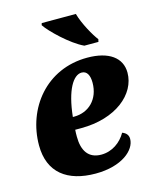

<svg xmlns="http://www.w3.org/2000/svg" viewBox="-116 -845 758 935"><g transform="rotate(-15 263.0 -378.0)"><path d="M357 -606H428L431 -619C411 -644 371 -714 357 -766H185L182 -756C205 -721 292 -636 357 -606ZM250 10C383 10 455 -54 455 -110C455 -128 446 -141 425 -149C400 -105 355 -72 300 -72C236 -72 207 -116 207 -187C207 -198 207 -210 208 -222H238C414 -222 526 -317 526 -425C526 -501 463 -546 355 -546C147 -546 18 -379 18 -194C18 -56 108 10 250 10ZM213 -285C227 -419 268 -483 310 -483C337 -483 349 -458 349 -422C349 -338 293 -285 220 -285Z"/></g></svg>

Font: Noto Serif SemiCondensed Black
Style: Italic
Weight: 900
Width: 4
Italic angle: -12°
Designer: Monotype Design Team
Foundry: Monotype Imaging Inc.
Version: Version 2.014